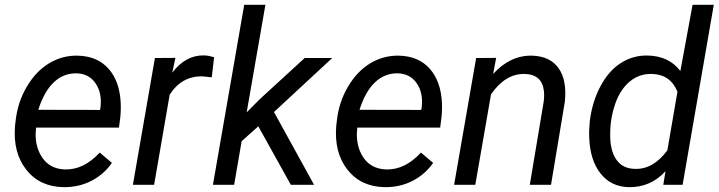

<svg xmlns="http://www.w3.org/2000/svg" viewBox="-20 -770 2994 800"><path d="M243.7 9.8Q145 7.8 89.4 -63Q33.7 -133.8 42.5 -244.1L44.9 -265.1Q53.2 -343.8 91.6 -408.7Q129.9 -473.6 185.1 -506.6Q240.2 -539.6 304.2 -538.1Q385.7 -536.1 432.1 -483.9Q478.5 -431.6 482.9 -342.3Q484.4 -310.5 481 -278.8L475.6 -238.3H130.4Q121.6 -166.5 154.1 -116.2Q186.5 -65.9 251 -64Q329.1 -62 395.5 -134.3L446.3 -91.3Q413.1 -43.5 360.6 -16.4Q308.1 10.7 243.7 9.8ZM299.8 -464.4Q245.1 -465.8 204.3 -427.2Q163.6 -388.7 139.6 -312.5L396.5 -312L398.4 -319.8Q406.2 -381.3 378.7 -422.1Q351.1 -462.9 299.8 -464.4Z M862.3 -447.8 820.8 -452.1Q735.8 -452.1 687 -375.5L622.1 0H533.7L625.5 -528.3L710.9 -528.8L697.8 -467.3Q753.9 -541 830.1 -539.1Q846.2 -539.1 872.1 -531.7Z M1056.2 -243.7 986.8 -181.6 955.6 0H867.2L997.6 -750H1085.9L1007.8 -301.8L1062 -356.4L1249.5 -528.3H1364.3L1121.6 -303.2L1288.6 0H1191.9Z M1582 9.8Q1483.4 7.8 1427.7 -63Q1372.1 -133.8 1380.9 -244.1L1383.3 -265.1Q1391.6 -343.8 1429.9 -408.7Q1468.3 -473.6 1523.4 -506.6Q1578.6 -539.6 1642.6 -538.1Q1724.1 -536.1 1770.5 -483.9Q1816.9 -431.6 1821.3 -342.3Q1822.8 -310.5 1819.3 -278.8L1814 -238.3H1468.8Q1460 -166.5 1492.4 -116.2Q1524.9 -65.9 1589.4 -64Q1667.5 -62 1733.9 -134.3L1784.7 -91.3Q1751.5 -43.5 1699 -16.4Q1646.5 10.7 1582 9.8ZM1638.2 -464.4Q1583.5 -465.8 1542.7 -427.2Q1502 -388.7 1478 -312.5L1734.9 -312L1736.8 -319.8Q1744.6 -381.3 1717 -422.1Q1689.5 -462.9 1638.2 -464.4Z M2047.4 -528.8 2034.7 -461.9Q2106 -540 2196.8 -538.1Q2271.5 -536.1 2307.1 -486.3Q2342.8 -436.5 2333.5 -346.2L2275.9 0H2187.5L2245.6 -347.7Q2248.5 -371.6 2246.1 -392.1Q2237.8 -460.4 2165.5 -461.9Q2085.9 -463.4 2025.9 -377L1960.4 0H1872.1L1963.9 -528.3Z M2437.5 -265.1Q2447.3 -345.7 2481.9 -410.6Q2516.6 -475.6 2567.4 -507.8Q2618.2 -540 2679.2 -538.6Q2767.6 -536.6 2814.9 -474.1L2865.7 -750H2954.1L2824.2 0H2743.7L2752.9 -56.6Q2690.4 11.7 2598.6 9.8Q2525.4 7.8 2481.9 -47.6Q2438.5 -103 2435.1 -196.3Q2433.6 -225.1 2437.5 -265.1ZM2522.5 -214.4Q2521 -144.5 2547.4 -106Q2573.7 -67.4 2624.5 -66.4Q2701.2 -63 2760.7 -143.6L2802.7 -387.7Q2773.4 -460 2696.3 -461.9Q2644 -463.4 2604.2 -430.4Q2564.5 -397.5 2543.7 -338.1Q2522.9 -278.8 2522.5 -214.4Z"/></svg>

Font: TypoPRO Roboto
Style: Italic
Weight: 400
Italic angle: -12°
Designer: Google
Version: Version 2.136; 2016